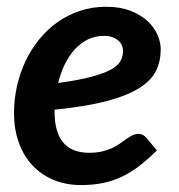

<svg xmlns="http://www.w3.org/2000/svg" viewBox="-20 -540 531 568"><path d="M287.5 -434Q262.5 -434 241 -423.8Q219.5 -413.5 202.2 -395Q185 -376.5 172.2 -350.8Q159.5 -325 152 -294.5Q214 -303 251.8 -313.2Q289.5 -323.5 310 -335.2Q330.5 -347 337.2 -360.8Q344 -374.5 344 -389.5Q344 -397 340.8 -405Q337.5 -413 330.8 -419.2Q324 -425.5 313.2 -429.8Q302.5 -434 287.5 -434ZM141.5 -209Q141.5 -88 244 -88Q266 -88 283 -92.2Q300 -96.5 312.8 -102.5Q325.5 -108.5 335.8 -116Q346 -123.5 354.8 -129.5Q363.5 -135.5 372 -139.8Q380.5 -144 390.5 -144Q396.5 -144 402.2 -141Q408 -138 412.5 -133L444 -95Q417.5 -68.5 392 -49Q366.5 -29.5 340 -17Q313.5 -4.5 284 1.5Q254.5 7.5 220 7.5Q175 7.5 138.5 -7.8Q102 -23 76 -50.8Q50 -78.5 35.8 -117.8Q21.5 -157 21.5 -205.5Q21.5 -246 30.2 -285Q39 -324 55.5 -359Q72 -394 96 -423.5Q120 -453 150.2 -474.5Q180.5 -496 216.8 -508Q253 -520 294.5 -520Q334.5 -520 364.8 -508.5Q395 -497 415.2 -478.8Q435.5 -460.5 445.5 -438Q455.5 -415.5 455.5 -394Q455.5 -359.5 441.8 -331Q428 -302.5 392.8 -280Q357.5 -257.5 296.5 -241.2Q235.5 -225 141.5 -215.5Z"/></svg>

Font: Lato 2
Style: Bold Italic
Weight: 700
Italic angle: -7°
Designer: Lukasz Dziedzic with Adam Twardoch and Botio Nikoltchev
Foundry: tyPoland Lukasz Dziedzic
Version: Version 2.015; 2015-08-06; http://www.latofonts.com/